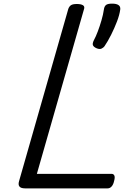

<svg xmlns="http://www.w3.org/2000/svg" viewBox="-20 -1037 734 1057"><path d="M118 0Q73 0 85 -40L356 -988Q361 -1002 371 -1008.5Q381 -1015 403 -1015Q426 -1015 437 -1008Q448 -1001 442 -985L183 -80H594Q605 -80 609.5 -70.5Q614 -61 608 -40Q604 -21 594.5 -10.5Q585 0 573 0ZM510 -772Q495 -779 491.5 -788.5Q488 -798 497 -816Q507 -834 518 -863Q529 -892 538.5 -924.5Q548 -957 552 -985Q554 -1001 563 -1009Q572 -1017 597 -1017Q621 -1017 632.5 -1009Q644 -1001 642 -985Q638 -955 624 -918.5Q610 -882 592 -846Q574 -810 555 -782Q550 -775 539 -769.5Q528 -764 510 -772Z"/></svg>

Font: Playwrite AU QLD
Style: Regular
Weight: 400
Designer: Veronika Burian, José Scaglione
Foundry: TypeTogether
Version: Version 1.002